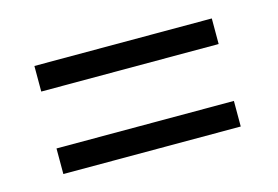

<svg xmlns="http://www.w3.org/2000/svg" viewBox="-46 -507 577 398"><g transform="rotate(-15 242.0 -308.0)"><path d="M429.5 -424.2H48.8V-369.3H429.5ZM429.5 -247.2H48.8V-192.3H429.5Z"/></g></svg>

Font: SaysetthaMai Thin
Style: Regular
Weight: 100
Designer: John M. Durdin
Foundry: Lao Script for Windows
Version: Version 1.101